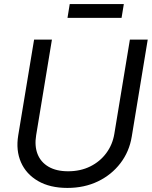

<svg xmlns="http://www.w3.org/2000/svg" viewBox="-20 -925 756 957"><path d="M315.9 11.7Q229 11.7 169.7 -22.7Q110.4 -57.1 84.5 -116.2Q58.6 -175.3 70.8 -250L149.9 -727.5H238.8L160.2 -251Q151.4 -197.8 167.2 -157.2Q183.1 -116.7 221.9 -94Q260.7 -71.3 319.3 -71.3Q381.3 -71.3 429.9 -95.5Q478.5 -119.6 509.8 -161.9Q541 -204.1 549.8 -257.3L627.4 -727.5H716.3L636.7 -244.1Q624.5 -169.4 580.3 -111.6Q536.1 -53.7 468.3 -21Q400.4 11.7 315.9 11.7ZM597.2 -904.8 585.9 -835.9H316.4L327.6 -904.8Z"/></svg>

Font: Inter 28pt
Style: Italic
Weight: 400
Italic angle: -9.3988°
Designer: Rasmus Andersson
Foundry: rsms
Version: Version 4.001;git-66647c0bb